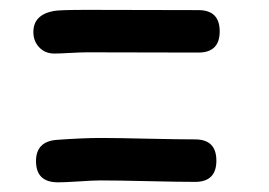

<svg xmlns="http://www.w3.org/2000/svg" viewBox="-20 -508 550 393"><path d="M158.2 -487.8 386.2 -487.3Q429.7 -487.3 429.7 -443.8Q429.7 -400.4 386.2 -400.4L157.7 -400.9Q146.5 -400.9 124.3 -399.7Q102.1 -398.4 91.3 -398.4Q72.3 -398.4 60.3 -411.1Q48.3 -423.8 48.3 -442.4Q48.3 -477.5 89.4 -485.4Q100.1 -487.8 158.2 -487.8ZM186 -225.6Q218.3 -225.6 282.7 -224.1Q347.2 -222.7 379.4 -222.7Q422.9 -222.7 422.9 -179.2Q422.9 -135.7 379.4 -135.7Q347.2 -135.7 282.7 -137.2Q218.3 -138.7 186 -138.7Q171.4 -138.7 142.1 -136.7Q112.8 -134.8 98.6 -134.8Q53.7 -134.8 53.7 -178.2Q53.7 -218.3 95.7 -221.7Q149.9 -225.6 186 -225.6Z"/></svg>

Font: TUNJUNG BIRU
Style: Regular
Weight: 400
Designer: R.S. Wihananto
Foundry: R.S. Wihananto
Version: Version 2.0.1